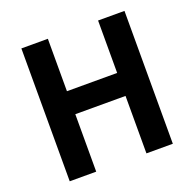

<svg xmlns="http://www.w3.org/2000/svg" viewBox="-130 -874 1016 1006"><g transform="rotate(-20 378.5 -370.5)"><path d="M91.3 0V-740.8H239V-448.5H519V-740.8H666.2V0H519V-320.3H239V0Z"/></g></svg>

Font: Shanggu Sans SC VF
Style: Regular
Weight: 250
Designer: GuiWonder
Version: Version 1.021